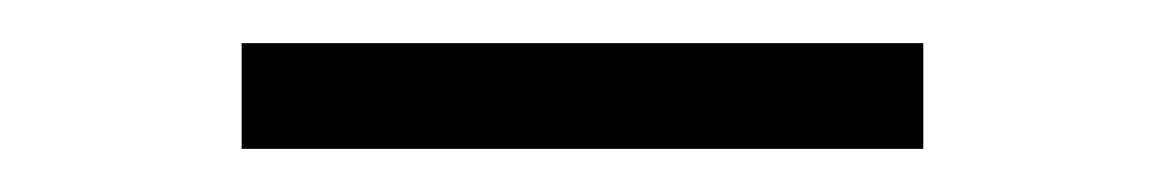

<svg xmlns="http://www.w3.org/2000/svg" viewBox="-20 -649 540 89"><path d="M92 -629H408V-580H92Z"/></svg>

Font: Fahkwang Medium
Style: Regular
Weight: 500
Version: Version 1.000; ttfautohint (v1.6)